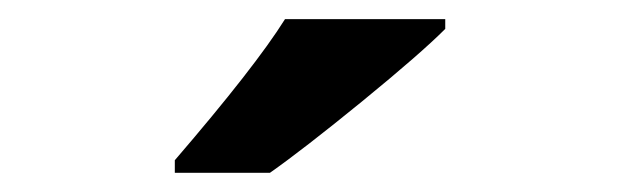

<svg xmlns="http://www.w3.org/2000/svg" viewBox="-20 -786 647 200"><path d="M162.1 -606V-619.1Q246.1 -716.8 276.9 -766.1H443.8V-755.9Q418.5 -730.5 357.2 -680.4Q295.9 -630.4 261.2 -606Z"/></svg>

Font: NotoSans-Bold
Style: Bold
Weight: 700
Designer: Monotype Design team
Foundry: Monotype Imaging Inc.
Version: Version 1.04